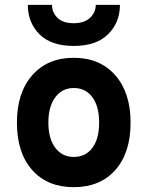

<svg xmlns="http://www.w3.org/2000/svg" viewBox="-20 -762 610 794"><path d="M285 -572Q191 -572 143 -620.5Q95 -669 95 -742H195Q195 -711 217.5 -688.5Q240 -666 285 -666Q329 -666 352.5 -688.5Q376 -711 376 -742H476Q476 -669 427 -620.5Q378 -572 285 -572ZM50 -255Q50 -379 113.5 -451Q177 -523 285 -523Q393 -523 456.5 -451Q520 -379 520 -255Q520 -130 457 -59Q394 12 285 12Q176 12 113 -59Q50 -130 50 -255ZM285 -113Q334 -113 362 -150.5Q390 -188 390 -255Q390 -322 362 -360Q334 -398 285 -398Q237 -398 208.5 -359.5Q180 -321 180 -255Q180 -189 208.5 -151Q237 -113 285 -113Z"/></svg>

Font: OVRPSS Recut ExtraBold
Style: Regular
Weight: 800
Designer: Giant Group
Foundry: Giant Group
Version: Version 1.001;hotconv 1.0.109;makeotfexe 2.5.65596